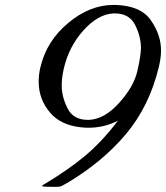

<svg xmlns="http://www.w3.org/2000/svg" viewBox="-20 -728 658 761"><path d="M538.6 -538.6Q538.6 -583 515.6 -628.9Q492.7 -674.8 435.5 -674.8H429.7Q368.7 -671.9 310.8 -607.7Q252.9 -543.5 232.9 -456.1Q224.6 -419.9 224.6 -389.2Q224.6 -344.7 247.6 -298.8Q270.5 -252.9 327.6 -252.9H333.5Q395 -256.3 452.6 -320.6Q510.3 -384.8 524.4 -446.3Q538.6 -507.8 538.6 -538.6ZM331.1 -221.7Q315.4 -221.7 299.3 -223.6Q220.7 -232.4 179.2 -280.8Q133.3 -334 133.3 -404.3Q133.3 -430.7 139.6 -459.5L140.1 -460.9Q164.1 -564.9 249.5 -636.2Q335.4 -708.5 429.7 -708.5H437Q538.1 -705.6 578.1 -647.5Q618.2 -589.4 618.2 -528.8Q618.2 -500 610.8 -468.3L609.9 -463.9Q572.3 -307.1 479 -196.3Q385.7 -85.4 245.6 -2.4Q230.5 6.3 223.6 9.5Q216.8 12.7 201.2 12.7L167.5 12.2Q146.5 12.2 147.2 8.8Q147.9 5.4 156.7 1.5Q252 -55.7 318.1 -111.1Q384.3 -166.5 447.3 -249.5Q392.6 -221.7 331.1 -221.7Z"/></svg>

Font: Caudex
Style: Italic
Weight: 400
Italic angle: -13°
Version: Version 1.04